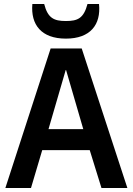

<svg xmlns="http://www.w3.org/2000/svg" viewBox="-20 -939 663 959"><path d="M6.8 0H134.8L190.9 -189H428.2L486.8 0H616.2L388.2 -696.8H232.9ZM222.2 -293.9 308.1 -588.9H310.1L396 -293.9ZM309.1 -746.1C431.6 -746.1 484.9 -815.9 474.6 -918.9H417C397.9 -847.7 368.7 -834 309.1 -834C249 -834 218.8 -848.6 200.7 -918.9H141.6C132.8 -815.9 186 -746.1 309.1 -746.1Z"/></svg>

Font: Doppio One
Style: Regular
Weight: 400
Designer: Szymon Celej
Foundry: Sorkin Type Co
Version: Version 1.002